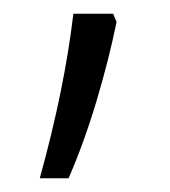

<svg xmlns="http://www.w3.org/2000/svg" viewBox="-20 -130 248 280"><path d="M150 -98Q139 -44 121 16.5Q103 77 80 130H38Q74 0 87 -110H145Z"/></svg>

Font: Noto Sans Ethiopic Condensed Light
Style: Regular
Weight: 300
Width: 3
Designer: Monotype Design Team
Foundry: Monotype Imaging Inc.
Version: Version 2.102; ttfautohint (v1.8.4.7-5d5b)